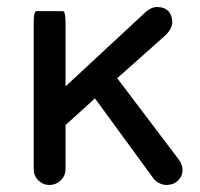

<svg xmlns="http://www.w3.org/2000/svg" viewBox="-20 -522 572 548"><path d="M76.2 -39.1V-458Q76.2 -490.2 84 -490.2H159.2Q167 -490.2 167 -458V-275.4L397.5 -489.3Q413.1 -502 427.7 -502Q449.2 -502 460.4 -490.2Q471.7 -478.5 471.7 -458Q471.7 -442.4 455.1 -423.8L314.5 -298.8L491.2 -65.4Q501 -50.8 501 -38.1Q501 -18.6 487.8 -6.3Q474.6 5.9 455.1 5.9Q445.3 5.9 435.1 1Q424.8 -3.9 418 -12.7L251 -241.2L167 -165V-39.1Q167 -20.5 153.3 -7.3Q139.6 5.9 121.1 5.9Q102.5 5.9 89.4 -7.3Q76.2 -20.5 76.2 -39.1Z"/></svg>

Font: YuPearl-Regular
Style: Regular
Weight: 400
Designer: Max Yao
Foundry: Max-Everyday
Version: Version 1.011; ttfautohint (v1.8.3)